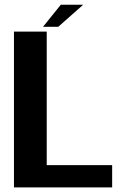

<svg xmlns="http://www.w3.org/2000/svg" viewBox="-20 -812 546 832"><path d="M40.5 0H466V-96.5H182.5V-675H40.5ZM166.5 -696H232.5L340.5 -791.5H243.5Z"/></svg>

Font: Anybody Thin SemiBold
Style: Regular
Weight: 600
Version: Version 1.113;gftools[0.9.25]